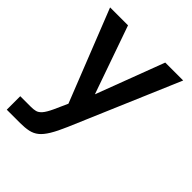

<svg xmlns="http://www.w3.org/2000/svg" viewBox="-178 -508 795 795"><g transform="rotate(45 219.5 -110.0)"><path d="M-2 191V112H61Q76 112 87.5 109Q99 106 110 93.5Q121 81 134 53L161 -7L1 -411H106L211 -112L324 -411H429L227 63Q209 105 193.5 130.5Q178 156 162 169Q146 182 125 186.5Q104 191 76 191Z"/></g></svg>

Font: Darker Grotesque Light
Style: Bold
Weight: 700
Version: Version 1.000;gftools[0.9.28]